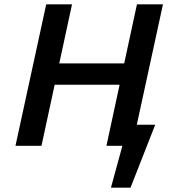

<svg xmlns="http://www.w3.org/2000/svg" viewBox="-20 -678 810 893"><path d="M568 0V-98H702L652 0ZM496 195 576 -98H702L587 195ZM475 0 617 -658H738L595 0ZM52 0 195 -658H315L173 0ZM150 -284 172 -383H641L620 -284Z"/></svg>

Font: Ysabeau Office
Style: Bold Italic
Weight: 700
Italic angle: -12°
Designer: Christian Thalmann (Catharsis Fonts)
Version: Version 2.001;gftools[0.9.30]; featfreeze: tnum,lnum,ss02